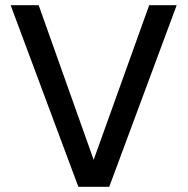

<svg xmlns="http://www.w3.org/2000/svg" viewBox="-20 -720 723 740"><path d="M282 0 21 -700H129L341 -104L555 -700H661L401 0Z"/></svg>

Font: DM Sans 9pt Medium
Style: Regular
Weight: 500
Version: Version 4.004;gftools[0.9.30]